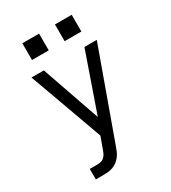

<svg xmlns="http://www.w3.org/2000/svg" viewBox="-223 -843 1046 1172"><g transform="rotate(-30 300.0 -257.0)"><path d="M99 215V141H148Q163 141 177 138Q191 135 201.5 125Q212 115 218 102Q224 89 229 75Q229 74 229 74Q229 74 229 74L257 -3L158 -277L70 -520H157L300 -109L443 -520H530L307 99Q301 116 294 132.5Q287 149 276 163.5Q265 178 250.5 189Q236 200 219 206Q202 212 184 213.5Q166 215 148 215ZM356 -611V-729H474V-611ZM126 -611V-729H244V-611Z"/></g></svg>

Font: Iosevka SS04 Extended
Style: Regular
Weight: 400
Width: 7
Monospace: yes
Designer: Belleve Invis
Foundry: Belleve Invis
Version: Version 19.0.0; ttfautohint (v1.8.4)